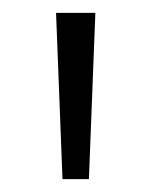

<svg xmlns="http://www.w3.org/2000/svg" viewBox="-20 -819 234 298"><path d="M128 -799 118 -541H77L67 -799Z"/></svg>

Font: Noto Sans Sinhala ExtraCondensed Light
Style: Regular
Weight: 300
Width: 2
Designer: Jelle Bosma - Monotype Design Team
Foundry: Monotype Imaging Inc.
Version: Version 2.006; ttfautohint (v1.8.4.7-5d5b)